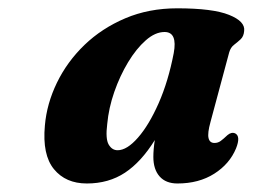

<svg xmlns="http://www.w3.org/2000/svg" viewBox="-20 -736 608 462"><path d="M486.5 -442.5Q479 -415.5 481.8 -403.8Q484.5 -392 496 -392Q504.5 -392 511 -396.8Q517.5 -401.5 527.5 -411Q537 -419 546 -415Q559.5 -408 548 -379Q532.5 -341.5 495.5 -318Q458.5 -294.5 407 -294.5Q379 -294.5 364 -311.5Q349 -328.5 349 -358.5Q349 -376.5 352.5 -399Q320 -346.5 280.8 -320.5Q241.5 -294.5 189 -294.5Q138 -294.5 109.8 -329Q81.5 -363.5 88 -434Q92.5 -486.5 117 -537Q141.5 -587.5 183.2 -627.8Q225 -668 281.5 -692Q338 -716 406.5 -716Q492 -716 531.2 -700.2Q570.5 -684.5 567.5 -661.5Q566.5 -648.5 559 -641.5Q551.5 -634.5 543.2 -628.2Q535 -622 531.5 -610ZM238 -437.5Q233.5 -402 241.5 -388.2Q249.5 -374.5 263 -374.5Q285.5 -374.5 312 -404.8Q338.5 -435 361.8 -487.8Q385 -540.5 398 -608Q407.5 -659 376 -659Q353.5 -659 330.8 -639Q308 -619 288.2 -586.2Q268.5 -553.5 255 -514.8Q241.5 -476 238 -437.5Z"/></svg>

Font: Fraunces 72pt S050
Style: Bold Italic
Weight: 700
Italic angle: -16°
Version: Version 1.000; ttfautohint (v1.8.3)